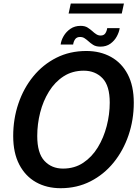

<svg xmlns="http://www.w3.org/2000/svg" viewBox="-20 -1030 770 1062"><path d="M315.5 11Q238.5 11 179.2 -22.2Q120 -55.5 86.5 -120Q53 -184.5 53 -277.5Q53 -372.5 81.8 -457.2Q110.5 -542 164 -607.5Q217.5 -673 291.8 -710.5Q366 -748 457.5 -748Q534.5 -748 593.8 -715.2Q653 -682.5 686.5 -618.8Q720 -555 720 -462Q720 -367.5 691 -282.2Q662 -197 608.5 -131Q555 -65 480.5 -27Q406 11 315.5 11ZM328.5 -97.5Q392 -97.5 440.2 -129.5Q488.5 -161.5 521 -214.8Q553.5 -268 570.2 -332.8Q587 -397.5 587 -462.5Q587 -556 546.8 -597.5Q506.5 -639 443.5 -639Q380 -639 331.8 -607.8Q283.5 -576.5 251 -524Q218.5 -471.5 202.2 -407.5Q186 -343.5 186 -277.5Q186 -183 225.8 -140.2Q265.5 -97.5 328.5 -97.5ZM642 -874.5Q639 -852.5 626.2 -828.8Q613.5 -805 590.8 -788.5Q568 -772 535.5 -772Q510.5 -772 495 -782Q479.5 -792 469 -802Q459 -811 448.2 -818.2Q437.5 -825.5 423 -825.5Q404.5 -825.5 395.8 -813.2Q387 -801 384.5 -783.5H315.5Q318 -806.5 332 -830.5Q346 -854.5 369.8 -870.8Q393.5 -887 426 -887Q450 -887 465 -877.2Q480 -867.5 490.5 -858Q500.5 -848.5 512 -841Q523.5 -833.5 536.5 -833.5Q554 -833.5 562.2 -845.2Q570.5 -857 573 -874.5ZM359.5 -955 371.5 -1010.5H665.5L653.5 -955Z"/></svg>

Font: Epilogue SemiBold
Style: Italic
Weight: 600
Italic angle: -12°
Designer: Tyler Finck
Foundry: Etcetera Type Co
Version: Version 2.111; ttfautohint (v1.8.3)